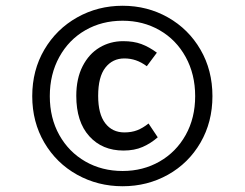

<svg xmlns="http://www.w3.org/2000/svg" viewBox="-20 -768 850 667"><path d="M406 -748Q492 -748 563.5 -707.5Q635 -667 676.5 -595.5Q718 -524 718 -434Q718 -344 676.5 -272.5Q635 -201 563.5 -161Q492 -121 406 -121Q320 -121 248 -161Q176 -201 134 -272.5Q92 -344 92 -434Q92 -524 134 -595.5Q176 -667 248 -707.5Q320 -748 406 -748ZM408 -625Q444 -625 471 -615Q498 -605 525 -585L490 -538Q471 -552 452 -558.5Q433 -565 412 -565Q371 -565 346 -533Q321 -501 321 -435Q321 -372 345.5 -340Q370 -308 412 -308Q437 -308 456.5 -315.5Q476 -323 496 -339L528 -291Q504 -270 475.5 -257.5Q447 -245 409 -245Q335 -245 290 -295Q245 -345 245 -435Q245 -495 267 -538Q289 -581 326 -603Q363 -625 408 -625ZM406 -696Q334 -696 276.5 -663Q219 -630 186 -570Q153 -510 153 -434Q153 -358 186 -299Q219 -240 276.5 -207Q334 -174 406 -174Q477 -174 534.5 -207Q592 -240 625 -299Q658 -358 658 -434Q658 -510 625 -570Q592 -630 534.5 -663Q477 -696 406 -696Z"/></svg>

Font: Firava
Style: Regular
Weight: 400
Designer: Carrois Corporate & Edenspiekermann AG
Foundry: Greg Finn Gibson
Version: Version 5.000